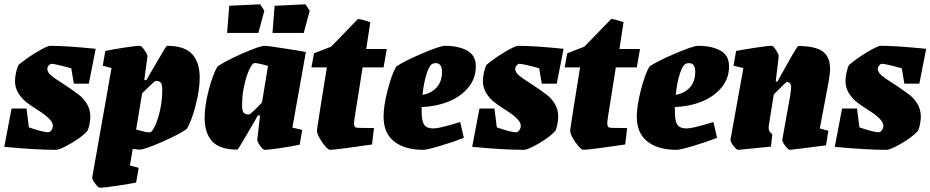

<svg xmlns="http://www.w3.org/2000/svg" viewBox="-23 -691 4347 897"><path d="M399 -145Q399 -132 395.5 -113Q392 -94 386 -80Q360 -51 308.5 -21Q257 9 238 9Q144 9 -3 -5L31 -184H101L112 -96Q179 -73 202 -73Q210 -73 217 -82.5Q224 -92 224 -104Q224 -132 158 -174Q123 -196 101 -213Q79 -230 63 -255.5Q47 -281 47 -313Q47 -330 52 -353Q57 -376 64 -388Q95 -415 146 -446Q197 -477 212 -477Q286 -477 424 -463L392 -300H322L310 -372Q234 -393 216 -393Q212 -393 205 -385.5Q198 -378 198 -370Q198 -354 214 -340Q230 -326 265 -304L285 -291Q325 -264 346.5 -247.5Q368 -231 383.5 -205Q399 -179 399 -145Z M910 -328Q910 -272 891 -199Q872 -126 850 -89Q816 -64 734 -28Q652 8 629 8L597 5L584 82L625 93L613 162Q582 168 522.5 177Q463 186 443 186Q436 186 421.5 166.5Q407 147 408 137L498 -373L457 -384L469 -453Q502 -460 557 -468.5Q612 -477 631 -477Q638 -477 652.5 -456Q667 -435 666 -427L651 -317H661Q664 -322 668 -329Q672 -336 677 -345Q686 -360 720 -418.5Q754 -477 757 -477Q839 -477 874.5 -438.5Q910 -400 910 -328ZM735 -271Q735 -296 728.5 -304.5Q722 -313 704 -313Q699 -313 641 -255L613 -86Q668 -70 679 -73Q688 -75 701.5 -103.5Q715 -132 725 -177Q735 -222 735 -271Z M1343 -95 1389 -84 1377 -15Q1345 -8 1289 0.5Q1233 9 1213 9Q1206 9 1192 -10.5Q1178 -30 1179 -40L1192 -152H1182Q1179 -147 1175 -140Q1171 -133 1166 -124Q1157 -109 1123 -50.5Q1089 8 1086 8Q1004 8 968.5 -30.5Q933 -69 933 -141Q933 -197 952 -270Q971 -343 993 -380Q1027 -405 1109 -441Q1191 -477 1214 -477Q1226 -477 1303.5 -465Q1381 -453 1406 -448ZM1201 -212 1229 -383Q1173 -399 1164 -396Q1155 -394 1141.5 -365.5Q1128 -337 1118 -292Q1108 -247 1108 -198Q1108 -174 1115 -165Q1122 -156 1140 -156Q1147 -156 1201 -212ZM1048 -664 1192 -671 1212 -641 1184 -537H1038ZM1260 -664 1404 -671 1424 -641 1396 -537H1250Z M1458 -85Q1466 -142 1504 -376H1432L1444 -442L1524 -473L1649 -602Q1666 -602 1707 -587L1688 -462H1784L1769 -376H1671L1653 -262Q1631 -128 1631 -117Q1631 -105 1634 -100Q1637 -95 1646 -94Q1652 -93 1724 -93L1715 -16Q1669 -9 1601.5 0Q1534 9 1519 9Q1511 9 1495.5 -9Q1480 -27 1468 -49.5Q1456 -72 1458 -85Z M1947 -191V-168Q1947 -125 1959 -108Q1971 -91 2000 -91Q2016 -91 2039.5 -96.5Q2063 -102 2080 -107Q2097 -112 2104 -114L2127 -121L2144 -47Q2096 -28 2033.5 -9.5Q1971 9 1955 9Q1868 9 1818.5 -30Q1769 -69 1769 -146Q1769 -196 1788 -270Q1807 -344 1828 -380Q1864 -405 1948.5 -441Q2033 -477 2056 -477Q2118 -477 2159 -455Q2200 -433 2200 -381Q2200 -324 2164.5 -281.5Q2129 -239 2071 -216Q2013 -193 1947 -191ZM1951 -248Q1992 -255 2017 -282.5Q2042 -310 2042 -355Q2042 -396 2013 -396Q2006 -396 2000 -394Q1984 -389 1970.5 -347.5Q1957 -306 1951 -248Z M2585 -145Q2585 -132 2581.5 -113Q2578 -94 2572 -80Q2546 -51 2494.5 -21Q2443 9 2424 9Q2330 9 2183 -5L2217 -184H2287L2298 -96Q2365 -73 2388 -73Q2396 -73 2403 -82.5Q2410 -92 2410 -104Q2410 -132 2344 -174Q2309 -196 2287 -213Q2265 -230 2249 -255.5Q2233 -281 2233 -313Q2233 -330 2238 -353Q2243 -376 2250 -388Q2281 -415 2332 -446Q2383 -477 2398 -477Q2472 -477 2610 -463L2578 -300H2508L2496 -372Q2420 -393 2402 -393Q2398 -393 2391 -385.5Q2384 -378 2384 -370Q2384 -354 2400 -340Q2416 -326 2451 -304L2471 -291Q2511 -264 2532.5 -247.5Q2554 -231 2569.5 -205Q2585 -179 2585 -145Z M2641 -85Q2649 -142 2687 -376H2615L2627 -442L2707 -473L2832 -602Q2849 -602 2890 -587L2871 -462H2967L2952 -376H2854L2836 -262Q2814 -128 2814 -117Q2814 -105 2817 -100Q2820 -95 2829 -94Q2835 -93 2907 -93L2898 -16Q2852 -9 2784.5 0Q2717 9 2702 9Q2694 9 2678.5 -9Q2663 -27 2651 -49.5Q2639 -72 2641 -85Z M3130 -191V-168Q3130 -125 3142 -108Q3154 -91 3183 -91Q3199 -91 3222.5 -96.5Q3246 -102 3263 -107Q3280 -112 3287 -114L3310 -121L3327 -47Q3279 -28 3216.5 -9.5Q3154 9 3138 9Q3051 9 3001.5 -30Q2952 -69 2952 -146Q2952 -196 2971 -270Q2990 -344 3011 -380Q3047 -405 3131.5 -441Q3216 -477 3239 -477Q3301 -477 3342 -455Q3383 -433 3383 -381Q3383 -324 3347.5 -281.5Q3312 -239 3254 -216Q3196 -193 3130 -191ZM3134 -248Q3175 -255 3200 -282.5Q3225 -310 3225 -355Q3225 -396 3196 -396Q3189 -396 3183 -394Q3167 -389 3153.5 -347.5Q3140 -306 3134 -248Z M3848 -308 3807 -91 3847 -80 3836 -12Q3674 9 3667 9Q3660 9 3645 -10.5Q3630 -30 3632 -40L3669 -246Q3673 -274 3673 -283Q3673 -308 3652 -308Q3650 -308 3592 -250L3569 -106Q3568 -102 3568 -95Q3568 -74 3585 -65L3579 -6L3425 9Q3418 9 3403 -10.5Q3388 -30 3390 -40L3450 -373L3404 -384L3416 -453Q3447 -459 3505 -468Q3563 -477 3583 -477Q3590 -477 3603 -456Q3616 -435 3615 -427L3601 -310H3609L3625 -339Q3653 -390 3678 -433Q3703 -476 3706 -476Q3785 -476 3820 -451Q3855 -426 3855 -369Q3855 -348 3848 -308Z M4279 -145Q4279 -132 4275.5 -113Q4272 -94 4266 -80Q4240 -51 4188.5 -21Q4137 9 4118 9Q4024 9 3877 -5L3911 -184H3981L3992 -96Q4059 -73 4082 -73Q4090 -73 4097 -82.5Q4104 -92 4104 -104Q4104 -132 4038 -174Q4003 -196 3981 -213Q3959 -230 3943 -255.5Q3927 -281 3927 -313Q3927 -330 3932 -353Q3937 -376 3944 -388Q3975 -415 4026 -446Q4077 -477 4092 -477Q4166 -477 4304 -463L4272 -300H4202L4190 -372Q4114 -393 4096 -393Q4092 -393 4085 -385.5Q4078 -378 4078 -370Q4078 -354 4094 -340Q4110 -326 4145 -304L4165 -291Q4205 -264 4226.5 -247.5Q4248 -231 4263.5 -205Q4279 -179 4279 -145Z"/></svg>

Font: Grenze Black
Style: Italic
Weight: 900
Italic angle: -10°
Designer: Renata Polastri
Foundry: Omnibus-Type
Version: Version 1.002; ttfautohint (v1.8)